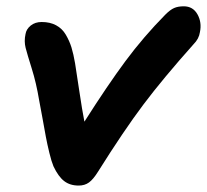

<svg xmlns="http://www.w3.org/2000/svg" viewBox="-20 -553 650 603"><path d="M227.1 29.8Q199.7 29.8 181.4 15.6Q163.1 1.5 147.9 -30.8Q141.6 -45.9 135 -73Q128.4 -100.1 124 -123.5Q119.6 -147 113 -184.1Q106.4 -221.2 103 -237.8Q93.8 -293 79.8 -337.4Q65.9 -381.8 60.5 -402.6Q55.2 -423.3 60.1 -445.8Q62.5 -461.4 76.4 -472.7Q90.3 -483.9 110.8 -483.9Q137.2 -483.9 156.2 -473.6Q175.3 -463.4 186.8 -443.8Q198.2 -424.3 204.6 -403.6Q210.9 -382.8 215.8 -354Q218.8 -336.4 228.5 -270.8Q238.3 -205.1 245.1 -170.9Q317.4 -284.7 374 -361.1Q430.7 -437.5 499 -506.8Q514.6 -522.5 526.9 -527.8Q539.1 -533.2 557.1 -533.2Q585.9 -533.2 600.1 -508.1Q614.3 -482.9 607.9 -452.1Q605 -431.2 587.9 -414.1Q491.7 -306.2 430.2 -224.4Q368.7 -142.6 288.1 -14.2Q272.9 10.3 259.5 20Q246.1 29.8 227.1 29.8Z"/></svg>

Font: Shantell Sans Irregular Bouncy
Style: Italic
Weight: 600
Italic angle: -11.31°
Designer: Stephen Nixon, Anya Danilova, Shantell Martin
Foundry: Arrow Type
Version: Version 1.006;[9816181b4]